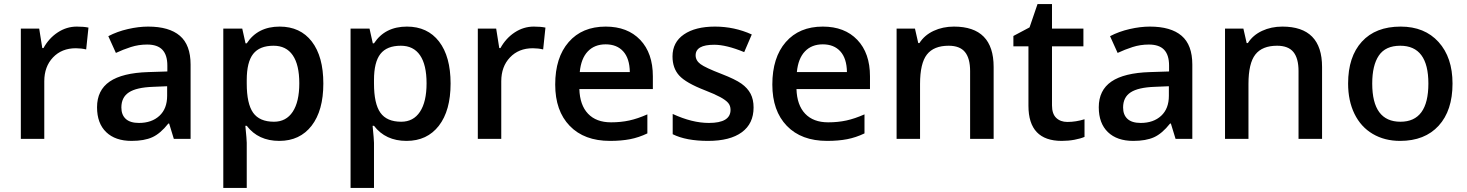

<svg xmlns="http://www.w3.org/2000/svg" viewBox="-20 -680 7181 940"><path d="M356 -549.8Q390.6 -549.8 413.1 -544.9L401.9 -438Q377.4 -443.8 351.1 -443.8Q282.2 -443.8 239.5 -398.9Q196.8 -354 196.8 -282.2V0H82V-540H171.9L187 -444.8H192.9Q219.7 -493.2 262.9 -521.5Q306.2 -549.8 356 -549.8Z M831.1 0 808.1 -75.2H804.2Q765.1 -25.9 725.6 -8.1Q686 9.8 624 9.8Q544.4 9.8 499.8 -33.2Q455.1 -76.2 455.1 -154.8Q455.1 -238.3 517.1 -280.8Q579.1 -323.2 706.1 -327.1L799.3 -330.1V-358.9Q799.3 -410.6 775.1 -436.3Q751 -461.9 700.2 -461.9Q658.7 -461.9 620.6 -449.7Q582.5 -437.5 547.4 -420.9L510.3 -502.9Q554.2 -525.9 606.4 -537.8Q658.7 -549.8 705.1 -549.8Q808.1 -549.8 860.6 -504.9Q913.1 -460 913.1 -363.8V0ZM660.2 -78.1Q722.7 -78.1 760.5 -113Q798.3 -147.9 798.3 -210.9V-257.8L729 -254.9Q647.9 -252 611.1 -227.8Q574.2 -203.6 574.2 -153.8Q574.2 -117.7 595.7 -97.9Q617.2 -78.1 660.2 -78.1Z M1347.2 9.8Q1244.6 9.8 1188 -64H1181.2Q1188 4.4 1188 19V240.2H1073.2V-540H1166Q1169.9 -524.9 1182.1 -467.8H1188Q1241.7 -549.8 1349.1 -549.8Q1450.2 -549.8 1506.6 -476.6Q1563 -403.3 1563 -271Q1563 -138.7 1505.6 -64.5Q1448.2 9.8 1347.2 9.8ZM1319.3 -456.1Q1251 -456.1 1219.5 -416Q1188 -376 1188 -288.1V-271Q1188 -172.4 1219.2 -128.2Q1250.5 -84 1321.3 -84Q1380.9 -84 1413.1 -132.8Q1445.3 -181.6 1445.3 -272Q1445.3 -362.8 1413.3 -409.4Q1381.3 -456.1 1319.3 -456.1Z M1970.2 9.8Q1867.7 9.8 1811 -64H1804.2Q1811 4.4 1811 19V240.2H1696.3V-540H1789.1Q1793 -524.9 1805.2 -467.8H1811Q1864.7 -549.8 1972.2 -549.8Q2073.2 -549.8 2129.6 -476.6Q2186 -403.3 2186 -271Q2186 -138.7 2128.7 -64.5Q2071.3 9.8 1970.2 9.8ZM1942.4 -456.1Q1874 -456.1 1842.5 -416Q1811 -376 1811 -288.1V-271Q1811 -172.4 1842.3 -128.2Q1873.5 -84 1944.3 -84Q2003.9 -84 2036.1 -132.8Q2068.4 -181.6 2068.4 -272Q2068.4 -362.8 2036.4 -409.4Q2004.4 -456.1 1942.4 -456.1Z M2593.3 -549.8Q2627.9 -549.8 2650.4 -544.9L2639.2 -438Q2614.7 -443.8 2588.4 -443.8Q2519.5 -443.8 2476.8 -398.9Q2434.1 -354 2434.1 -282.2V0H2319.3V-540H2409.2L2424.3 -444.8H2430.2Q2457 -493.2 2500.2 -521.5Q2543.5 -549.8 2593.3 -549.8Z M2966.3 9.8Q2840.3 9.8 2769.3 -63.7Q2698.2 -137.2 2698.2 -266.1Q2698.2 -398.4 2764.2 -474.1Q2830.1 -549.8 2945.3 -549.8Q3052.2 -549.8 3114.3 -484.9Q3176.3 -419.9 3176.3 -306.2V-244.1H2816.4Q2818.8 -165.5 2858.9 -123.3Q2898.9 -81.1 2971.7 -81.1Q3019.5 -81.1 3060.8 -90.1Q3102.1 -99.1 3149.4 -120.1V-26.9Q3107.4 -6.8 3064.5 1.5Q3021.5 9.8 2966.3 9.8ZM2945.3 -462.9Q2890.6 -462.9 2857.7 -428.2Q2824.7 -393.6 2818.4 -327.1H3063.5Q3062.5 -394 3031.2 -428.5Q3000 -462.9 2945.3 -462.9Z M3669.4 -153.8Q3669.4 -74.7 3611.8 -32.5Q3554.2 9.8 3446.8 9.8Q3338.9 9.8 3273.4 -22.9V-122.1Q3368.7 -78.1 3450.7 -78.1Q3556.6 -78.1 3556.6 -142.1Q3556.6 -162.6 3544.9 -176.3Q3533.2 -189.9 3506.3 -204.6Q3479.5 -219.2 3431.6 -237.8Q3338.4 -273.9 3305.4 -310.1Q3272.5 -346.2 3272.5 -403.8Q3272.5 -473.1 3328.4 -511.5Q3384.3 -549.8 3480.5 -549.8Q3575.7 -549.8 3660.6 -511.2L3623.5 -424.8Q3536.1 -460.9 3476.6 -460.9Q3385.7 -460.9 3385.7 -409.2Q3385.7 -383.8 3409.4 -366.2Q3433.1 -348.6 3512.7 -317.9Q3579.6 -292 3609.9 -270.5Q3640.1 -249 3654.8 -220.9Q3669.4 -192.9 3669.4 -153.8Z M4029.3 9.8Q3903.3 9.8 3832.3 -63.7Q3761.2 -137.2 3761.2 -266.1Q3761.2 -398.4 3827.1 -474.1Q3893.1 -549.8 4008.3 -549.8Q4115.2 -549.8 4177.2 -484.9Q4239.3 -419.9 4239.3 -306.2V-244.1H3879.4Q3881.8 -165.5 3921.9 -123.3Q3961.9 -81.1 4034.7 -81.1Q4082.5 -81.1 4123.8 -90.1Q4165 -99.1 4212.4 -120.1V-26.9Q4170.4 -6.8 4127.4 1.5Q4084.5 9.8 4029.3 9.8ZM4008.3 -462.9Q3953.6 -462.9 3920.7 -428.2Q3887.7 -393.6 3881.3 -327.1H4126.5Q4125.5 -394 4094.2 -428.5Q4063 -462.9 4008.3 -462.9Z M4844.7 0H4729.5V-332Q4729.5 -394.5 4704.3 -425.3Q4679.2 -456.1 4624.5 -456.1Q4551.8 -456.1 4518.1 -413.1Q4484.4 -370.1 4484.4 -269V0H4369.6V-540H4459.5L4475.6 -469.2H4481.4Q4505.9 -507.8 4550.8 -528.8Q4595.7 -549.8 4650.4 -549.8Q4844.7 -549.8 4844.7 -352.1Z M5205.6 -83Q5247.6 -83 5289.6 -96.2V-9.8Q5270.5 -1.5 5240.5 4.2Q5210.4 9.8 5178.2 9.8Q5015.1 9.8 5015.1 -162.1V-453.1H4941.4V-503.9L5020.5 -545.9L5059.6 -660.2H5130.4V-540H5284.2V-453.1H5130.4V-164.1Q5130.4 -122.6 5151.1 -102.8Q5171.9 -83 5205.6 -83Z M5735.4 0 5712.4 -75.2H5708.5Q5669.4 -25.9 5629.9 -8.1Q5590.3 9.8 5528.3 9.8Q5448.7 9.8 5404.1 -33.2Q5359.4 -76.2 5359.4 -154.8Q5359.4 -238.3 5421.4 -280.8Q5483.4 -323.2 5610.4 -327.1L5703.6 -330.1V-358.9Q5703.6 -410.6 5679.4 -436.3Q5655.3 -461.9 5604.5 -461.9Q5563 -461.9 5524.9 -449.7Q5486.8 -437.5 5451.7 -420.9L5414.6 -502.9Q5458.5 -525.9 5510.7 -537.8Q5563 -549.8 5609.4 -549.8Q5712.4 -549.8 5764.9 -504.9Q5817.4 -460 5817.4 -363.8V0ZM5564.5 -78.1Q5627 -78.1 5664.8 -113Q5702.6 -147.9 5702.6 -210.9V-257.8L5633.3 -254.9Q5552.2 -252 5515.4 -227.8Q5478.5 -203.6 5478.5 -153.8Q5478.5 -117.7 5500 -97.9Q5521.5 -78.1 5564.5 -78.1Z M6452.6 0H6337.4V-332Q6337.4 -394.5 6312.3 -425.3Q6287.1 -456.1 6232.4 -456.1Q6159.7 -456.1 6126 -413.1Q6092.3 -370.1 6092.3 -269V0H5977.5V-540H6067.4L6083.5 -469.2H6089.4Q6113.8 -507.8 6158.7 -528.8Q6203.6 -549.8 6258.3 -549.8Q6452.6 -549.8 6452.6 -352.1Z M7091.3 -271Q7091.3 -138.7 7023.4 -64.5Q6955.6 9.8 6834.5 9.8Q6758.8 9.8 6700.7 -24.4Q6642.6 -58.6 6611.3 -122.6Q6580.1 -186.5 6580.1 -271Q6580.1 -402.3 6647.5 -476.1Q6714.8 -549.8 6837.4 -549.8Q6954.6 -549.8 7022.9 -474.4Q7091.3 -398.9 7091.3 -271ZM6698.2 -271Q6698.2 -84 6836.4 -84Q6973.1 -84 6973.1 -271Q6973.1 -456.1 6835.4 -456.1Q6763.2 -456.1 6730.7 -408.2Q6698.2 -360.4 6698.2 -271Z"/></svg>

Font: Sahel SemiBold FD
Style: SemiBold-FD
Weight: 600
Foundry: Saber Rastikerdar (saber.rastikerdar@gmail.com)
Version: Version 3.3.0